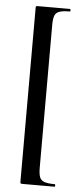

<svg xmlns="http://www.w3.org/2000/svg" viewBox="-58 -757 390 906"><g transform="rotate(5 137.0 -304.0)"><path d="M74 106V-715Q74 -722 75.5 -723.5Q77 -725 83 -725Q107 -725 137 -725Q167 -725 194 -725Q221 -725 236 -725Q239 -725 239 -719Q239 -713 236 -713Q203 -713 186.5 -707Q170 -701 164.5 -686Q159 -671 159 -642V34Q159 62 164.5 77.5Q170 93 186.5 99Q203 105 236 105Q239 105 239 111Q239 117 236 117Q221 117 194 117Q167 117 137 117Q107 117 83 117Q77 117 75.5 115Q74 113 74 106Z"/></g></svg>

Font: Cormorant Infant Light SemiBold
Style: Regular
Weight: 600
Version: Version 4.001